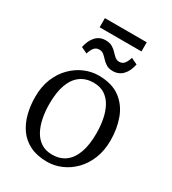

<svg xmlns="http://www.w3.org/2000/svg" viewBox="-209 -978 987 1101"><g transform="rotate(30 284.0 -428.0)"><path d="M34.5 -278.5Q34.5 -346.5 56.2 -399.8Q78 -453 114.8 -490Q151.5 -527 196.8 -546.5Q242 -566 289.5 -566Q378 -566 431.8 -526Q485.5 -486 509.8 -420.2Q534 -354.5 534 -277Q534 -209 512.2 -155.5Q490.5 -102 454 -65Q417.5 -28 372 -8.5Q326.5 11 279 11Q212.5 11 165.8 -12Q119 -35 90.2 -75.2Q61.5 -115.5 48 -167.8Q34.5 -220 34.5 -278.5ZM284 -39Q334 -39 369.8 -65Q405.5 -91 424.5 -142.8Q443.5 -194.5 443.5 -270.5Q443.5 -319.5 435 -363.8Q426.5 -408 407.8 -442.5Q389 -477 359 -496.5Q329 -516 285 -516Q235 -516 199 -490Q163 -464 144 -412.8Q125 -361.5 125 -284.5Q125 -235 133.8 -190.8Q142.5 -146.5 161.5 -112Q180.5 -77.5 210.8 -58.2Q241 -39 284 -39ZM124 -659.5Q134 -707 159.2 -734Q184.5 -761 223 -761Q250.5 -761 268 -750.5Q285.5 -740 297.8 -726.5Q310 -713 322 -702.8Q334 -692.5 350 -692.5Q371.5 -692.5 383.5 -707.8Q395.5 -723 403.5 -749L445 -729Q435.5 -681.5 409.8 -654.8Q384 -628 345.5 -628Q319 -628 302.2 -638.2Q285.5 -648.5 273.2 -662Q261 -675.5 248.5 -686Q236 -696.5 218.5 -696.5Q197 -696.5 184.8 -681.2Q172.5 -666 165 -640ZM432 -868.5V-808H155V-868.5Z"/></g></svg>

Font: Merriweather 28pt Light
Style: Regular
Weight: 300
Version: Version 2.100